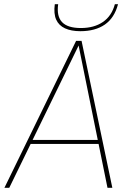

<svg xmlns="http://www.w3.org/2000/svg" viewBox="-20 -891 624 911"><path d="M1 0 341 -697H367L513 0H490L353 -675L24 0ZM118 -208 129 -227H450L454 -208ZM361 -743Q318 -743 288.5 -756.5Q259 -770 246.5 -798Q234 -826 240 -871H256Q248 -814 274.5 -786Q301 -758 364 -758Q426 -758 468 -786.5Q510 -815 525 -871H540Q523 -806 477.5 -774.5Q432 -743 361 -743Z"/></svg>

Font: Hanken Grotesk Thin
Style: Italic
Weight: 250
Italic angle: -8°
Designer: Alfredo Marco Pradil
Foundry: Hanken Design Co.
Version: Version 3.013